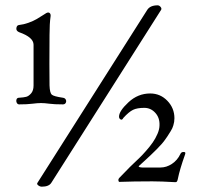

<svg xmlns="http://www.w3.org/2000/svg" viewBox="-20 -675 739 721"><path d="M154 -626Q162 -630 166.5 -626Q171 -622 170 -614Q166 -586 166 -544Q165 -420 166 -354Q167 -326 174.5 -319.5Q182 -313 216 -308Q224 -307 227 -301Q230 -295 227 -289Q224 -283 216 -283Q184 -283 165.5 -285.5Q147 -288 134 -288Q121 -288 101.5 -285.5Q82 -283 52 -283Q46 -283 43 -289Q40 -295 42 -301.5Q44 -308 52 -308Q69 -309 78.5 -311.5Q88 -314 97 -324.5Q106 -335 106 -354V-507Q106 -535 52 -554Q40 -559 41.5 -569.5Q43 -580 51 -581Q69 -583 87 -589.5Q105 -596 117 -603Q129 -610 140.5 -617.5Q152 -625 154 -626ZM121 11 533 -638Q544 -655 572 -655Q578 -655 583 -649Q588 -643 585 -638L173 11Q164 26 137 26Q130 26 123.5 21Q117 16 121 11ZM443 -232Q439 -224 434 -226Q427 -229 427 -237Q427 -258 462.5 -291Q498 -324 544 -324Q582 -324 608.5 -296.5Q635 -269 635 -231Q635 -224 634 -217.5Q633 -211 631 -204.5Q629 -198 627 -193.5Q625 -189 621 -182.5Q617 -176 615 -173Q613 -170 608 -162Q603 -154 601 -152Q591 -137 568.5 -114.5Q546 -92 525 -73Q504 -54 502 -52Q499 -49 504 -47.5Q509 -46 514 -46H583Q605 -46 625.5 -59.5Q646 -73 657 -96Q661 -106 672 -104Q678 -104 675 -95Q655 -39 648 -4Q647 2 645 5.5Q643 9 640.5 9Q638 9 636 9Q585 6 552 6Q480 6 429 8Q426 9 425 4Q423 -2 429 -8Q436 -15 450 -29.5Q464 -44 468 -48Q469 -49 481 -60.5Q493 -72 503.5 -82Q514 -92 528.5 -108.5Q543 -125 553.5 -140Q564 -155 571.5 -172.5Q579 -190 579 -205Q580 -233 563 -251.5Q546 -270 522 -270Q495 -270 479.5 -262.5Q464 -255 443 -232Z"/></svg>

Font: EB Garamond 12 All SC
Style: AllSC
Weight: 400
Version: Version 0.016 ; ttfautohint (v0.97) -l 8 -r 50 -G 200 -x 0 -